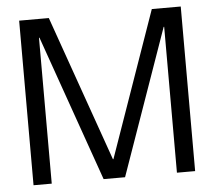

<svg xmlns="http://www.w3.org/2000/svg" viewBox="-49 -713 856 767"><g transform="rotate(-5 379.0 -330.0)"><path d="M55 0V-660H174L380 -76H382L587 -660H703V0H630V-585H628L422 0H336L130 -585H128V0Z"/></g></svg>

Font: Bricolage Grotesque 96pt Light
Style: Regular
Weight: 300
Designer: Mathieu Triay
Foundry: Atelier Triay
Version: Version 1.001; ttfautohint (v1.8.4.7-5d5b);gftools[0.9.33.de